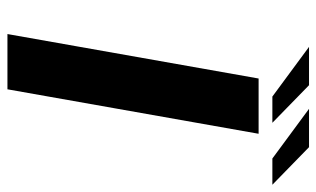

<svg xmlns="http://www.w3.org/2000/svg" viewBox="-187 -663 850 516"><g transform="rotate(90 238.0 -405.0)"><path d="M71.5 0H220L339.5 -675H191ZM406 -712H476.5L375.5 -810.5H272.5ZM239.5 -712H310L209 -810.5H106Z"/></g></svg>

Font: Anybody ExtraExpanded Medium
Style: Italic
Weight: 500
Width: 8
Italic angle: -10°
Version: Version 1.113;gftools[0.9.25]